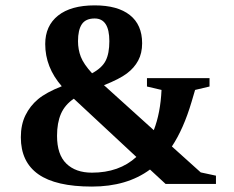

<svg xmlns="http://www.w3.org/2000/svg" viewBox="-20 -685 873 715"><path d="M509.3 -523.9Q509.3 -486.8 494.6 -459.5Q480 -432.1 452.4 -411.4Q424.8 -390.6 367.2 -367.7L552.7 -200.2Q577.6 -264.2 581.5 -350.1L527.3 -362.8V-394H760.3V-362.8L706.5 -350.1L693.4 -305.7Q663.6 -205.1 620.1 -139.6L727.5 -43L784.2 -30.8V0H596.7L538.6 -53.7Q452.6 9.8 322.3 9.8Q188 9.8 122.8 -36.1Q57.6 -82 57.6 -173.8Q57.6 -220.7 74.7 -255.6Q91.8 -290.5 121.8 -315.7Q151.9 -340.8 210 -363.8Q148.4 -434.6 148.4 -521Q148.4 -588.9 196.3 -627Q244.1 -665 332.5 -665Q418 -665 463.6 -628.9Q509.3 -592.8 509.3 -523.9ZM322.3 -42Q423.8 -42 487.8 -100.6L254.9 -317.4Q221.7 -294.9 207 -261.2Q192.4 -227.5 192.4 -179.2Q192.4 -109.4 227.1 -75.7Q261.7 -42 322.3 -42ZM270.5 -531.7Q270.5 -500.5 281 -473.4Q291.5 -446.3 322.8 -412.1Q359.9 -432.1 373.5 -459Q387.2 -485.8 387.2 -531.7Q387.2 -616.2 332.5 -616.2Q299.3 -616.2 284.9 -595Q270.5 -573.7 270.5 -531.7Z"/></svg>

Font: Liberation Serif
Style: Bold
Weight: 700
Designer: Steve Matteson
Foundry: Ascender Corporation
Version: Version 2.1.5